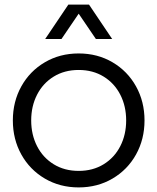

<svg xmlns="http://www.w3.org/2000/svg" viewBox="-20 -805 686 837"><path d="M610 -280Q610 -198 573 -131.5Q536 -65 470.5 -26.5Q405 12 323 12Q241 12 175.5 -26.5Q110 -65 73 -131.5Q36 -198 36 -280Q36 -362 73 -428.5Q110 -495 175.5 -533.5Q241 -572 323 -572Q405 -572 470.5 -533.5Q536 -495 573 -428.5Q610 -362 610 -280ZM323 -60Q385 -60 432 -89Q479 -118 504.5 -168Q530 -218 530 -280Q530 -342 504.5 -392Q479 -442 432 -471Q385 -500 323 -500Q261 -500 214 -471Q167 -442 141.5 -392Q116 -342 116 -280Q116 -218 141.5 -168Q167 -118 214 -89Q261 -60 323 -60ZM350 -785 248 -635H177L278 -785ZM469 -635H398L296 -785H368Z"/></svg>

Font: TASA Explorer VF
Style: Regular
Weight: 400
Designer: Weizhong Zhang
Foundry: Local Remote
Version: Version 1.000;Glyphs 3.2 (3192)